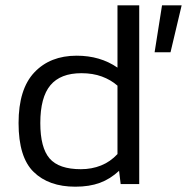

<svg xmlns="http://www.w3.org/2000/svg" viewBox="-20 -694 705 724"><path d="M264 10Q164 10 107 -45.5Q50 -101 50 -230Q50 -358 109.5 -421Q169 -484 269 -484Q358 -484 423 -439V-674H505V0H435L429 -50Q396 -19 356.5 -4.5Q317 10 264 10ZM563 -497 591 -674H665L623 -497ZM285 -56Q326 -56 361 -70Q396 -84 423 -113V-371Q398 -393 364 -405.5Q330 -418 287 -418Q208 -418 170 -372.5Q132 -327 132 -230Q132 -137 167 -96.5Q202 -56 285 -56Z"/></svg>

Font: Kanit Light
Style: Regular
Weight: 300
Designer: Katatrad Team
Foundry: CadsonDemak
Version: Version 2.000; ttfautohint (v1.8.3)